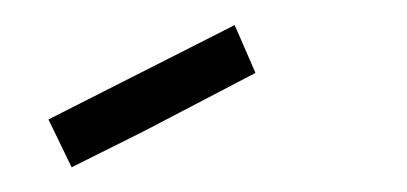

<svg xmlns="http://www.w3.org/2000/svg" viewBox="-20 -62 324 153"><path d="M167 -42 183.6 -3.9 93.8 43 37.1 71.3 18.6 33.2Z"/></svg>

Font: wanta
Style: Medium
Weight: 500
Version: Version 0.91